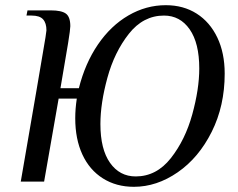

<svg xmlns="http://www.w3.org/2000/svg" viewBox="-20 -700 918 740"><path d="M270 -244Q270 -281 276 -320H206L150 0H60L120 -348Q130 -409 144.5 -492Q159 -575 159 -583Q159 -611 146 -625.5Q133 -640 102 -640H82L86 -660H176Q217 -660 234 -647.5Q251 -635 251 -599Q251 -587 242.5 -534Q234 -481 213 -360H284Q308 -456 357.5 -528.5Q407 -601 475 -640.5Q543 -680 619 -680Q687 -680 738 -647.5Q789 -615 817.5 -555.5Q846 -496 846 -416Q846 -292 796 -192Q746 -92 665 -36Q584 20 496 20Q428 20 376.5 -12.5Q325 -45 297.5 -104.5Q270 -164 270 -244ZM748 -436Q748 -534 711 -587Q674 -640 612 -640Q532 -640 476.5 -569.5Q421 -499 394 -400.5Q367 -302 367 -222Q367 -125 404 -72.5Q441 -20 503 -20Q583 -20 638.5 -90.5Q694 -161 721 -259Q748 -357 748 -436Z"/></svg>

Font: Philosopher
Style: Italic
Weight: 400
Italic angle: -10°
Designer: Jovanny Lemonad
Foundry: Jovanny Lemonad
Version: Version 2.000